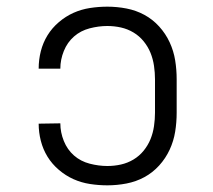

<svg xmlns="http://www.w3.org/2000/svg" viewBox="-20 -548 640 576"><path d="M302 8Q276 8 250 4Q224 0 200.5 -10.5Q177 -21 156.5 -38.5Q136 -56 122.5 -78Q109 -100 102.5 -125.5Q96 -151 96 -177L161 -178Q161 -151 171.5 -125Q182 -99 202 -81.5Q222 -64 249 -57Q276 -50 302 -50Q323 -50 343 -54.5Q363 -59 380.5 -69.5Q398 -80 411 -96Q424 -112 431.5 -130.5Q439 -149 442 -169.5Q445 -190 445 -210V-310Q445 -330 442 -350.5Q439 -371 431.5 -389.5Q424 -408 411 -424Q398 -440 380.5 -450.5Q363 -461 343 -465.5Q323 -470 302 -470Q276 -470 249 -463Q222 -456 202 -438.5Q182 -421 171.5 -395Q161 -369 161 -342H96Q96 -369 102.5 -394.5Q109 -420 122.5 -442Q136 -464 156.5 -481.5Q177 -499 200.5 -509.5Q224 -520 250 -524Q276 -528 302 -528Q331 -528 359.5 -522.5Q388 -517 413 -503.5Q438 -490 457.5 -468.5Q477 -447 489 -421Q501 -395 505.5 -367Q510 -339 510 -310V-210Q510 -181 505.5 -153Q501 -125 489 -99Q477 -73 457.5 -51.5Q438 -30 413 -16.5Q388 -3 359.5 2.5Q331 8 302 8Z"/></svg>

Font: Iosevka Etoile Light
Style: Regular
Weight: 300
Designer: Belleve Invis
Foundry: Belleve Invis
Version: Version 25.0.1; ttfautohint (v1.8.4)